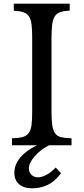

<svg xmlns="http://www.w3.org/2000/svg" viewBox="-20 -790 455 1044"><path d="M312 152Q277 198 238 216Q199 234 155 234Q109 234 83.5 211.5Q58 189 58 149Q58 106 90 67Q122 28 181 0H45V-38Q80 -39 101.5 -44.5Q123 -50 135 -65Q147 -80 151 -107.5Q155 -135 155 -182V-588Q155 -630 151.5 -657.5Q148 -685 137.5 -701Q127 -717 107 -723.5Q87 -730 55 -732V-770H359V-732Q327 -731 307.5 -724Q288 -717 277.5 -700.5Q267 -684 263.5 -655Q260 -626 260 -581V-189Q260 -139 264 -110Q268 -81 279.5 -65Q291 -49 312.5 -44Q334 -39 369 -38V0H246Q197 26 167 61.5Q137 97 137 126Q137 146 150.5 160Q164 174 188 174Q207 174 232 161Q257 148 283 121Z"/></svg>

Font: Libre Baskerville
Style: Regular
Weight: 400
Designer: Pablo Impallari, Rodrigo Fuenzalida
Foundry: Pablo Impallari, Rodrigo Fuenzalida
Version: Version 1.000; ttfautohint (v0.93) -l 8 -r 50 -G 200 -x 14 -